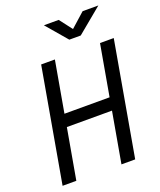

<svg xmlns="http://www.w3.org/2000/svg" viewBox="-161 -997 913 1097"><g transform="rotate(-20 295.0 -449.0)"><path d="M384.8 0H468.3L590.3 -693.4H506.8L452.1 -383.3H177.7L232.4 -693.4H148.9L26.9 0H110.4L164.6 -307.1H439ZM348.6 -771.5H418L571.3 -898.4H475.6L389.2 -821.3L330.1 -898.4H240.2Z"/></g></svg>

Font: Cascadia Code SemiLight
Style: Italic
Weight: 350
Italic angle: -10°
Monospace: yes
Designer: Aaron Bell
Foundry: Saja Typeworks
Version: Version 2404.023